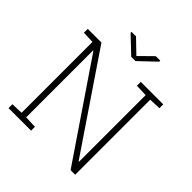

<svg xmlns="http://www.w3.org/2000/svg" viewBox="-235 -1056 1218 1218"><g transform="rotate(45 374.5 -447.0)"><path d="M36.1 0V-34.7L115.7 -37.6V-673.3L36.1 -676.3V-710.9H115.7H158.7L589.8 -74.7L592.8 -75.7V-673.3L511.7 -676.3V-710.9H633.8H713.4V-676.3L633.8 -673.3V0H592.8L159.7 -637.7L156.7 -636.7V-37.6L238.3 -34.7V0ZM503.9 -893.6V-884.3L394.5 -780.3H356.4L245.6 -885.7V-893.6H286.1L376 -807.1L463.9 -893.6Z"/></g></svg>

Font: Roboto Slab ExtraLight
Style: Regular
Weight: 250
Designer: Google
Version: Version 2.000; ttfautohint (v1.8.1.43-b0c9)